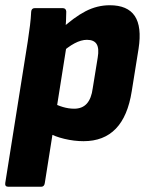

<svg xmlns="http://www.w3.org/2000/svg" viewBox="-31 -528 562 733"><path d="M288 11Q252 11 214.5 2Q177 -7 154 -21L170 -136Q187 -126 209 -119.5Q231 -113 252 -113Q283 -113 300.5 -132.5Q318 -152 323 -191L342 -308Q348 -343 338 -359.5Q328 -376 301 -376Q279 -376 253.5 -362.5Q228 -349 197 -321L198 -413Q251 -462 295.5 -485Q340 -508 388 -508Q456 -508 483.5 -467Q511 -426 498 -342L472 -180Q457 -84 411 -36.5Q365 11 288 11ZM1 185Q-13 185 -11 171L75 -370Q80 -403 83.5 -431Q87 -459 88 -483Q89 -497 102 -497H208Q221 -497 222 -484Q222 -469 221 -448.5Q220 -428 218 -410L223 -353L140 171Q138 185 126 185Z"/></svg>

Font: Sofia Sans Semi Condensed Black
Style: Italic
Weight: 900
Italic angle: -9°
Version: Version 4.100